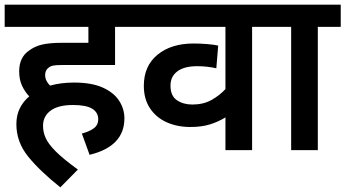

<svg xmlns="http://www.w3.org/2000/svg" viewBox="-20 -642 1477 821"><path d="M330 -71Q361 -79 380.5 -93Q400 -107 400 -132Q400 -161 374.5 -177Q349 -193 292 -193Q229 -193 196.5 -169Q164 -145 164 -104Q164 -77 175.5 -51.5Q187 -26 219 6Q251 38 313 83L238 159Q150 89 100 27Q50 -35 50 -111Q50 -149 64.5 -178.5Q79 -208 105 -230Q86 -250 74 -276Q62 -302 62 -337Q62 -367 72.5 -389Q83 -411 102 -424Q126 -443 158.5 -451Q191 -459 245 -459H358V-527H0V-622H570V-527H472V-364H247Q219 -364 207 -361.5Q195 -359 187 -352Q173 -341 173 -321Q173 -297 194 -276Q242 -289 296 -289Q372 -289 419.5 -267.5Q467 -246 489.5 -211Q512 -176 512 -136Q512 -16 363 20Z M1157 -527H1058V0H944V-140Q913 -121 877.5 -110Q842 -99 794 -99Q737 -99 692 -119.5Q647 -140 621 -179.5Q595 -219 595 -275Q595 -360 653.5 -408Q712 -456 808 -456Q835 -456 866 -453.5Q897 -451 913 -447L905 -350Q888 -354 866.5 -356.5Q845 -359 824 -359Q768 -359 738.5 -337Q709 -315 709 -276Q709 -232 736.5 -213.5Q764 -195 802 -195Q849 -195 883.5 -214Q918 -233 944 -261V-527H555V-622H1157Z M1339 -527V0H1225V-527H1142V-622H1437V-527Z"/></svg>

Font: Noto Sans SemiBold
Style: Regular
Weight: 600
Designer: Monotype Design Team
Foundry: Monotype Imaging Inc.
Version: Version 2.007